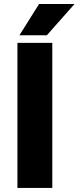

<svg xmlns="http://www.w3.org/2000/svg" viewBox="-20 -921 385 941"><path d="M236.3 0H65.4V-710.9H236.3ZM171.4 -901.4H345.2L209.5 -748H75.2Z"/></svg>

Font: RobotoDraft
Style: Black
Weight: 900
Designer: Google
Version: Version 2.000980w3; 2014; ttfautohint (v1.1) -l 5 -r 24 -G 4